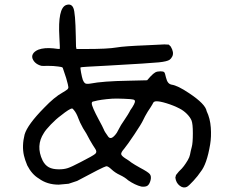

<svg xmlns="http://www.w3.org/2000/svg" viewBox="-20 -664 1040 857"><path d="M275.4 -641.6Q298.8 -649.4 307.6 -627.9Q316.4 -608.4 318.4 -501Q318.4 -469.7 319.3 -456.1L321.3 -445.3H365.2Q460.9 -445.3 500 -452.1Q533.2 -458 633.8 -461.9Q694.3 -464.8 713.9 -465.8L733.4 -464.8L742.2 -456.1Q757.8 -429.7 749 -412.1Q744.1 -402.3 737.3 -397.5Q726.6 -389.6 689 -385.7Q651.4 -381.8 460.9 -371.1Q340.8 -365.2 339.8 -363.3Q337.9 -361.3 341.8 -340.3Q345.7 -319.3 349.6 -307.6Q353.5 -296.9 360.4 -292Q366.2 -288.1 383.8 -291Q438.5 -301.8 553.7 -303.7L636.7 -305.7L651.4 -322.3Q664.1 -335.9 672.9 -340.8Q681.6 -345.7 696.3 -345.7Q709 -345.7 712.9 -341.8Q716.8 -337.9 720.7 -318.4Q724.6 -302.7 730.5 -295.4Q736.3 -288.1 746.1 -286.1Q773.4 -282.2 824.2 -248Q897.5 -199.2 902.3 -168Q918 -135.7 920.9 -94.7Q923.8 -53.7 918 -19.5Q903.3 69.3 875 103.5Q864.3 120.1 843.8 142.6Q823.2 165 814.5 169.9Q798.8 177.7 782.2 165Q765.6 152.3 762.7 128.9L765.6 117.2L778.3 101.6Q793.9 86.9 800.8 77.1Q809.6 65.4 817.9 51.3Q826.2 37.1 828.1 26.4Q831.1 9.8 835.9 -7.8Q840.8 -25.4 840.8 -69.3Q840.8 -111.3 835 -126Q829.1 -140.6 814 -155.8Q798.8 -170.9 781.2 -179.7Q754.9 -193.4 723.1 -203.1Q691.4 -212.9 675.8 -211.9Q669.9 -210.9 667 -209Q664.1 -207 660.2 -198.2Q652.3 -184.6 639.6 -166Q626 -143.6 618.7 -127.4Q611.3 -111.3 580.1 -64.5Q548.8 -17.6 534.2 0Q519.5 16.6 521 24.4Q522.5 32.2 541 43.9Q558.6 54.7 566.4 61.5Q579.1 70.3 605.5 85Q640.6 103.5 648.4 112.8Q656.2 122.1 652.3 139.6Q647.5 158.2 638.7 164.6Q629.9 170.9 611.3 168.9Q583 162.1 551.8 140.6Q538.1 127.9 515.6 117.2Q494.1 107.4 477.5 91.8Q461.9 77.1 454.1 78.1Q440.4 81.1 324.2 143.6L286.1 156.2L242.2 160.2Q190.4 160.2 153.3 132.8Q122.1 114.3 101.6 74.2Q90.8 47.9 86.9 30.3Q77.1 -12.7 89.8 -63.5Q102.5 -107.4 177.7 -183.6Q222.7 -230.5 257.8 -250Q274.4 -259.8 279.8 -264.2Q285.2 -268.6 285.2 -274.9Q285.2 -281.2 275.4 -315.4Q269.5 -333 261.7 -356.4Q260.7 -362.3 257.3 -363.8Q253.9 -365.2 239.3 -367.2Q219.7 -370.1 191.4 -370.1Q171.9 -369.1 165.5 -370.1Q159.2 -371.1 149.4 -376Q134.8 -383.8 127.9 -396.5Q120.1 -410.2 126.5 -422.4Q132.8 -434.6 151.4 -442.4Q177.7 -452.1 217.8 -448.2Q245.1 -444.3 246.6 -445.8Q248 -447.3 245.1 -497.1Q237.3 -627.9 275.4 -641.6ZM575.2 -219.7Q568.4 -221.7 534.7 -223.1Q501 -224.6 481.4 -223.6Q427.7 -219.7 400.4 -211.9Q393.6 -210.9 391.6 -209Q389.6 -207 389.6 -202.1Q389.6 -188.5 420.9 -129.9Q438.5 -97.7 443.4 -85.9Q446.3 -77.1 461.9 -55.7Q466.8 -47.9 474.1 -47.9Q481.4 -47.9 492.2 -59.6Q502.9 -71.3 509.8 -86.9Q517.6 -103.5 536.1 -129.9Q553.7 -156.2 557.6 -164.1Q559.6 -169.9 570.3 -184.6Q580.1 -200.2 582 -208Q583 -213.9 581.5 -215.8Q580.1 -217.8 575.2 -219.7ZM310.5 -171.9Q304.7 -179.7 301.8 -179.7Q291 -179.7 252 -148.4Q230.5 -132.8 207 -108.4Q183.6 -84 175.8 -70.3Q138.7 -13.7 169.9 51.8Q180.7 73.2 197.8 82.5Q214.8 91.8 243.2 91.8Q265.6 91.8 282.2 86.4Q298.8 81.1 339.8 59.6Q395.5 31.2 405.3 22.5Q415 13.7 404.3 -1Q395.5 -13.7 380.9 -39.1Q365.2 -70.3 350.6 -91.8Q335 -120.1 330.1 -134.8Q321.3 -159.2 310.5 -171.9Z"/></svg>

Font: JasonHandwriting4
Style: Regular
Weight: 400
Version: Version 1.01.21